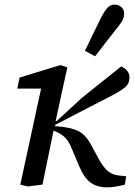

<svg xmlns="http://www.w3.org/2000/svg" viewBox="-20 -800 584 832"><path d="M100 8 68 0 158 -416H55L65 -464L242 -518L272 -508L248 -400L221 -275H225L336 -377L505 -512Q520 -506 530.5 -494Q541 -482 541 -464Q541 -437 520.5 -420.5Q500 -404 461 -384L219 -259V-253L235 -252Q291 -247 321.5 -231Q352 -215 375 -172L403 -120Q427 -75 447 -59Q467 -43 491 -40L527 -36L521 0Q511 3 487.5 7.5Q464 12 443 12Q404 12 375 -7Q346 -26 323 -80L291 -156Q277 -191 259 -207Q241 -223 212 -234Q200 -175 188 -117Q176 -59 164 0ZM348 -580Q365 -616 383 -652Q401 -688 418 -724Q432 -751 445 -765.5Q458 -780 476 -780Q494 -780 506 -769.5Q518 -759 518 -742Q518 -729 512.5 -716Q507 -703 490 -682Q465 -651 441 -619.5Q417 -588 392 -556Z"/></svg>

Font: Source Serif 4 Caption
Style: Italic
Weight: 400
Italic angle: -12°
Designer: Frank Grießhammer
Foundry: Adobe Systems Incorporated
Version: Version 4.004;hotconv 1.0.117;makeotfexe 2.5.65602